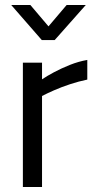

<svg xmlns="http://www.w3.org/2000/svg" viewBox="-20 -752 387 772"><path d="M72 0V-500H149V-433Q168 -446 197 -461.5Q226 -477 261 -491Q296 -505 331 -511V-432Q297 -425 262 -413.5Q227 -402 197.5 -389Q168 -376 149 -366V0ZM148 -591 25 -732H102L175 -646L248 -732H325L200 -591Z"/></svg>

Font: Cairo
Style: Regular
Weight: 400
Designer: Mohamed Gaber, Accademia di Belle Arti di Urbino
Foundry: Kief Type Foundry, Accademia di Belle Arti di Urbino
Version: Version 3.120